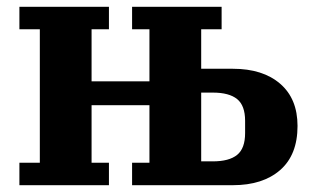

<svg xmlns="http://www.w3.org/2000/svg" viewBox="-20 -544 918 564"><path d="M37 -66H97V-458H37V-524H300V-458H249V-305H419V-458H368V-524H631V-458H571V-342H664Q752 -342 803 -298Q854 -254 854 -174Q854 -89 803 -44.5Q752 0 664 0H368V-66H419V-235H249V-66H300V0H37ZM605 -70Q653 -70 676.5 -89Q700 -108 700 -153V-189Q700 -234 676.5 -253Q653 -272 605 -272H571V-70Z"/></svg>

Font: IBM Plex Serif
Style: Bold
Weight: 700
Designer: Mike Abbink, Paul van der Laan, Pieter van Rosmalen
Foundry: Bold Monday
Version: Version 2.008